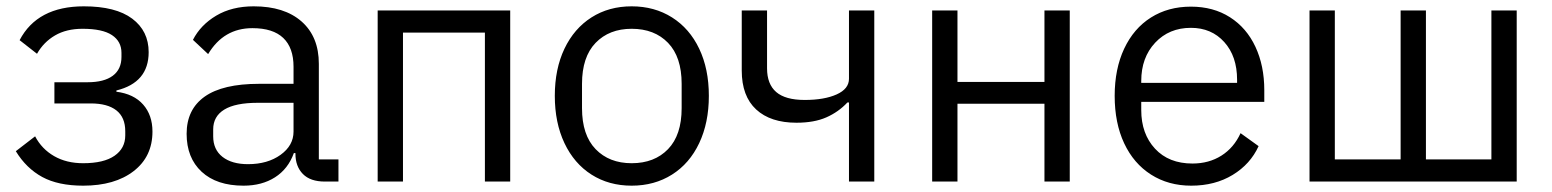

<svg xmlns="http://www.w3.org/2000/svg" viewBox="-20 -574 4906 607"><path d="M30 -96 91 -143Q112 -103 151 -80.5Q190 -58 243 -58Q308 -58 342 -81.5Q376 -105 376 -146V-159Q376 -203 348 -225Q320 -247 267 -247H152V-314H257Q309 -314 336.5 -334.5Q364 -355 364 -394V-407Q364 -443 334 -463Q304 -483 241 -483Q190 -483 154 -462Q118 -441 97 -404L42 -447Q98 -554 245 -554Q346 -554 398 -515Q450 -476 450 -409Q450 -313 348 -288V-284Q403 -277 432.5 -243.5Q462 -210 462 -158Q462 -79 402.5 -33Q343 13 243 13Q164 13 113.5 -14.5Q63 -42 30 -96Z M570 -151Q570 -228 627 -268.5Q684 -309 799 -309H908V-363Q908 -423 875.5 -454Q843 -485 778 -485Q687 -485 638 -403L590 -448Q614 -495 663.5 -524.5Q713 -554 782 -554Q879 -554 933.5 -506Q988 -458 988 -372V-70H1050V0H1007Q961 0 937.5 -24Q914 -48 914 -88V-90H909Q891 -40 849.5 -13.5Q808 13 750 13Q665 13 617.5 -31Q570 -75 570 -151ZM908 -158V-249H795Q724 -249 689 -227.5Q654 -206 654 -165V-143Q654 -101 683.5 -78Q713 -55 764 -55Q826 -55 867 -84.5Q908 -114 908 -158Z M1174 0V-541H1593V0H1513V-471H1254V0Z M1734 -271Q1734 -356 1764.5 -420Q1795 -484 1850 -519Q1905 -554 1977 -554Q2049 -554 2104.5 -519Q2160 -484 2190.5 -420Q2221 -356 2221 -271Q2221 -186 2190.5 -121.5Q2160 -57 2104.5 -22Q2049 13 1977 13Q1905 13 1850 -22Q1795 -57 1764.5 -121.5Q1734 -186 1734 -271ZM2135 -232V-309Q2135 -394 2092 -438.5Q2049 -483 1977 -483Q1906 -483 1863 -438.5Q1820 -394 1820 -309V-232Q1820 -147 1863 -102.5Q1906 -58 1977 -58Q2049 -58 2092 -102.5Q2135 -147 2135 -232Z M2659 -250Q2631 -220 2592.5 -203Q2554 -186 2498 -186Q2416 -186 2370.5 -228Q2325 -270 2325 -351V-541H2405V-358Q2405 -308 2434 -283Q2463 -258 2524 -258Q2586 -258 2625 -275.5Q2664 -293 2664 -325V-541H2744V0H2664V-250Z M2927 0V-541H3007V-315H3282V-541H3362V0H3282V-246H3007V0Z M3504 -271Q3504 -356 3534 -420Q3564 -484 3618.5 -518.5Q3673 -553 3745 -553Q3816 -553 3868.5 -519.5Q3921 -486 3949 -426Q3977 -366 3977 -289V-252H3588V-226Q3588 -151 3631.5 -104Q3675 -57 3750 -57Q3802 -57 3841.5 -82Q3881 -107 3902 -153L3959 -112Q3933 -55 3877 -21Q3821 13 3746 13Q3674 13 3619 -22Q3564 -57 3534 -121Q3504 -185 3504 -271ZM3588 -312H3891V-322Q3891 -396 3850.5 -441Q3810 -486 3745 -486Q3676 -486 3632 -439Q3588 -392 3588 -318Z M4120 0V-541H4200V-70H4408V-541H4488V-70H4695V-541H4775V0Z"/></svg>

Font: IBM Plex Sans SC
Style: Regular
Weight: 400
Designer: Mike Abbink; Paul van der Laan; Pieter van Rosmalen; Eunyou Noh; Wujin Sim; Chorong Kim; Dohee Lee; Yejin We; Jinhee Kim
Foundry: Sandoll Inc.
Version: Version 1.000